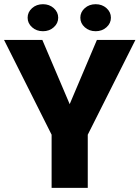

<svg xmlns="http://www.w3.org/2000/svg" viewBox="-21 -903 671 923"><path d="M314 -402.3 444.8 -710.9H629.9L400.9 -255.4V0H227.1V-255.4L-1.5 -710.9H182.6ZM185.5 -882.8Q216.3 -882.8 237.5 -863.8Q258.8 -844.7 258.8 -817.9Q258.8 -791 237.5 -772Q216.3 -752.9 185.5 -752.9Q154.3 -752.9 133.1 -772Q111.8 -791 111.8 -817.9Q111.8 -844.7 133.1 -863.8Q154.3 -882.8 185.5 -882.8ZM439 -882.8Q469.7 -882.8 491 -863.8Q512.2 -844.7 512.2 -817.9Q512.2 -791 491 -772Q469.7 -752.9 439 -752.9Q407.7 -752.9 386.5 -772Q365.2 -791 365.2 -817.9Q365.2 -844.7 386.5 -863.8Q407.7 -882.8 439 -882.8Z"/></svg>

Font: Roboto
Style: Regular
Weight: 900
Designer: Google
Version: Version 2.001171; 2014